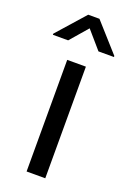

<svg xmlns="http://www.w3.org/2000/svg" viewBox="-166 -801 579 854"><g transform="rotate(20 123.5 -374.5)"><path d="M268.6 -616.2V-611.3H195.3L123.5 -694.3L51.8 -611.3H-20.5V-616.7L96.7 -749H149.9ZM166 0H77.6V-528.3H166Z"/></g></svg>

Font: Robert Sans Medium
Style: Regular
Weight: 500
Designer: Christian Robertson (extended by Adam Twardoch)
Foundry: Google
Version: Version 12.135;April 2, 2019;FontCreator 11.5.0.2425 64-bit;